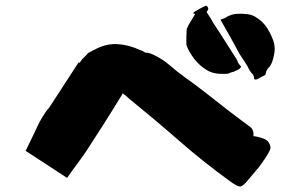

<svg xmlns="http://www.w3.org/2000/svg" viewBox="-20 -710 1040 681"><path d="M821 -497Q822 -495 822.5 -492.5Q823 -490 824 -488Q826 -485 828.5 -482Q831 -479 835 -474Q834 -473 833.5 -471Q833 -469 831 -467Q826 -464 820.5 -461Q815 -458 810 -456Q805 -455 799.5 -453Q794 -451 789 -449Q786 -448 782 -448H770Q737 -447 712.5 -462Q688 -477 669 -501Q661 -512 654 -523.5Q647 -535 642 -548Q642 -549 641.5 -550.5Q641 -552 641 -553Q641 -566 641 -578.5Q641 -591 642 -604Q642 -608 644.5 -612Q647 -616 648 -620Q654 -630 660 -640Q666 -650 672 -660Q671 -661 669 -661.5Q667 -662 664 -663Q666 -665 668 -666.5Q670 -668 671 -669Q679 -674 686.5 -678Q694 -682 702 -686Q706 -688 709 -689.5Q712 -691 716 -686Q722 -679 715 -671L713 -667Q718 -659 724 -650Q730 -641 735 -631Q757 -598 778 -564.5Q799 -531 821 -497ZM909 -633Q923 -619 932.5 -602.5Q942 -586 949 -567Q958 -542 952 -516Q950 -504 945.5 -491Q941 -478 931 -468Q928 -464 926 -460.5Q924 -457 923 -452Q923 -444 917 -442Q910 -439 904 -435.5Q898 -432 892 -429Q882 -425 881 -433Q881 -442 875 -448Q869 -454 865 -461Q858 -476 848.5 -490Q839 -504 830 -518Q814 -548 797 -578.5Q780 -609 762 -640Q769 -643 775 -645Q781 -647 786 -651Q803 -660 820.5 -661Q838 -662 855 -660Q870 -659 883.5 -651.5Q897 -644 909 -633ZM939 -190Q941 -185 935 -173Q929 -161 920.5 -148.5Q912 -136 905.5 -127Q899 -118 899 -118Q888 -105 877.5 -92.5Q867 -80 856 -67Q840 -48 830.5 -48.5Q821 -49 796 -67Q702 -135 615 -211Q528 -287 438 -360Q433 -365 427.5 -369.5Q422 -374 415 -379Q413 -374 410 -369.5Q407 -365 404 -360Q376 -314 347 -268.5Q318 -223 288 -177Q272 -153 254 -129Q236 -105 218 -79L71 -175Q83 -200 95.5 -225.5Q108 -251 119 -275Q131 -297 141.5 -312Q152 -327 153 -326L259 -489Q260 -488 260.5 -488Q261 -488 262 -487Q264 -489 266 -492Q268 -495 269 -497Q274 -503 280 -508.5Q286 -514 291 -520Q293 -523 299 -525Q303 -527 306.5 -529.5Q310 -532 314 -533Q355 -556 396.5 -553.5Q438 -551 478 -532Q483 -531 487.5 -528Q492 -525 496 -523Q504 -525 524 -516Q556 -501 582.5 -478Q609 -455 637 -435Q675 -408 712 -379Q749 -350 786 -321Q806 -306 825 -291.5Q844 -277 863 -263Q874 -256 877 -247Q880 -238 879 -227Q894 -226 914.5 -218.5Q935 -211 939 -190Z"/></svg>

Font: Palette Mosaic
Style: Regular
Weight: 400
Designer: Shibuyafont
Version: Version 1.001